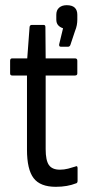

<svg xmlns="http://www.w3.org/2000/svg" viewBox="-20 -712 349 740"><path d="M195 8Q135 8 109.5 -25.5Q84 -59 84 -135V-421H27Q19 -421 19 -429V-478Q19 -487 27 -487H85L94 -608Q95 -616 103 -616H148Q155 -616 155 -608L156 -487H269Q278 -487 278 -478V-429Q278 -421 269 -421H156V-137Q156 -94 168.5 -76Q181 -58 211 -58Q227 -58 242.5 -62Q258 -66 270 -70Q279 -75 279 -64V-15Q279 -6 272 -5Q257 1 237.5 4.5Q218 8 195 8ZM214 -532Q207 -532 208 -541L223 -603Q211 -607 204 -615Q197 -623 197 -637V-655Q197 -673 208 -682.5Q219 -692 237 -692Q258 -692 268 -682.5Q278 -673 278 -655V-636Q278 -626 276 -615Q274 -604 269 -592L251 -538Q248 -532 243 -532Z"/></svg>

Font: Sofia Sans Condensed
Style: Regular
Weight: 400
Designer: Botio Nikoltchev, Ani Petrova
Foundry: lettersoup
Version: Version 4.100